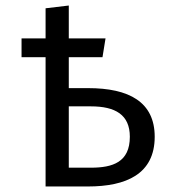

<svg xmlns="http://www.w3.org/2000/svg" viewBox="-20 -675 640 695"><path d="M229 -655 145 -645V-536H58V-468H145V0H298C437 0 540 -45 540 -180C540 -306 447 -356 299 -356H229V-468H351L362 -536H229ZM309 -290C397 -290 450 -260 450 -180C450 -88 388 -68 309 -68H229V-290Z"/></svg>

Font: FiraMono Nerd Font
Style: Regular
Weight: 400
Designer: Carrois Corporate & Edenspiekermann AG
Foundry: Carrois Corporate GbR & Edenspiekermann AG
Version: Version 003.206;Nerd Fonts 3.3.0